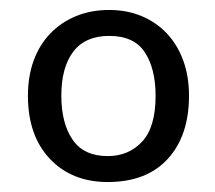

<svg xmlns="http://www.w3.org/2000/svg" viewBox="-20 -659 431 385"><path d="M359 -467Q359 -387 316.5 -340.5Q274 -294 196 -294Q124 -294 80 -340.5Q36 -387 36 -467Q36 -506 47.5 -537.5Q59 -569 80.5 -591.5Q102 -614 132 -626.5Q162 -639 199 -639Q235 -639 264.5 -626.5Q294 -614 315 -591.5Q336 -569 347.5 -537.5Q359 -506 359 -467ZM292 -467Q292 -521 270.5 -554Q249 -587 199 -587Q151 -587 127 -555.5Q103 -524 103 -467Q103 -412 125.5 -379Q148 -346 196 -346Q238 -346 265 -375Q292 -404 292 -467Z"/></svg>

Font: Mukta
Style: Regular
Weight: 400
Designer: Girish Dalvi and Yashodeep Gholap
Foundry: Ek Type
Version: Version 2.538;PS 1.001;hotconv 16.6.51;makeotf.lib2.5.65220;